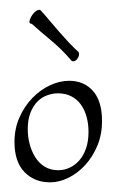

<svg xmlns="http://www.w3.org/2000/svg" viewBox="-20 -381 260 395"><path d="M100.1 -30.8Q111.8 -30.8 123 -35.9Q134.3 -41 143.1 -51Q151.9 -61 157 -75.7Q162.1 -90.3 162.1 -109.9Q162.1 -126 158.2 -140.4Q154.3 -154.8 146.7 -165.5Q139.2 -176.3 127.2 -182.6Q115.2 -189 99.1 -189Q87.9 -189 76.7 -184.8Q65.4 -180.7 56.6 -171.6Q47.9 -162.6 42.5 -148.7Q37.1 -134.8 37.1 -115.2Q37.1 -99.6 41 -84.7Q44.9 -69.8 52.5 -57.6Q60.1 -45.4 72 -38.1Q84 -30.8 100.1 -30.8ZM83 -5.9Q50.8 -5.9 30.3 -27.1Q9.8 -48.3 9.8 -88.9Q9.8 -116.2 20 -139.4Q30.3 -162.6 46.6 -179.4Q63 -196.3 83 -205.6Q103 -214.8 122.1 -214.8Q152.8 -214.8 171.4 -193.8Q189.9 -172.9 189.9 -131.8Q189.9 -104.5 180.4 -81.5Q170.9 -58.6 155.5 -41.7Q140.1 -24.9 121.1 -15.4Q102.1 -5.9 83 -5.9ZM45.4 -332Q40.5 -332 40.5 -335.9Q40.5 -338.9 42.5 -343.3Q44.4 -347.7 47.4 -351.6Q50.3 -355.5 54 -358.2Q57.6 -360.8 60.5 -360.8Q62.5 -360.8 63.5 -359.9Q74.2 -348.1 83.7 -336.7Q93.3 -325.2 102.5 -314.7Q111.8 -304.2 121.3 -293.9Q130.9 -283.7 141.6 -273.9Q142.6 -272.9 142.6 -269Q142.6 -264.6 138.9 -259.8Q135.3 -254.9 131.3 -254.9Q127.4 -254.9 126.5 -256.8Q106.9 -279.8 84.5 -298.3Q62 -316.9 45.4 -332Z"/></svg>

Font: Stalemate
Style: Regular
Weight: 400
Designer: Astigmatic (AOETI)
Foundry: Astigmatic (AOETI)
Version: Version 001.000